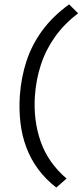

<svg xmlns="http://www.w3.org/2000/svg" viewBox="-20 -715 372 864"><path d="M291.1 -695.3 331.6 -655Q269.4 -608.1 227.7 -549.5Q186 -490.9 164.1 -423.9Q142.1 -357 137.1 -283.5Q129.6 -174.3 162.8 -78.7Q196.1 16.9 279.5 88.6L233.3 128.9Q185 91.5 151.7 46.3Q118.4 1.1 98.7 -51.2Q79 -103.6 72.1 -161.9Q65.2 -220.1 69.2 -283.5Q75.2 -367.8 99.7 -441.6Q124.2 -515.4 171.3 -579.1Q218.4 -642.9 291.1 -695.3Z"/></svg>

Font: Ancizar Sans Thin
Style: Italic
Weight: 100
Italic angle: -4°
Designer: Cesar Puertas, Viviana Monsalve, Julian Moncada, Julian Prieto, Jose Castro, Mariel Hernandez, Felipe Aragon, Sara Alarc
Version: Version 8.100